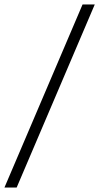

<svg xmlns="http://www.w3.org/2000/svg" viewBox="-55 -720 447 865"><path d="M317 -700H372L20 125H-35Z"/></svg>

Font: Epunda Slab Light
Style: Italic
Weight: 300
Italic angle: -12°
Designer: Simon Atzbach
Foundry: typofactur
Version: Version 1.102